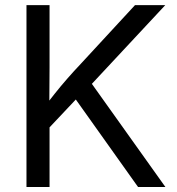

<svg xmlns="http://www.w3.org/2000/svg" viewBox="-20 -748 707 768"><path d="M149.4 -208V-309.1Q174.3 -342.3 199 -373.3Q223.6 -404.3 249.5 -433.8Q275.4 -463.4 302.7 -492.2L520 -727.5H641.1L330.6 -394.5L325.7 -395ZM85.9 0V-727.5H178.2V-478L177.2 -321.8L178.2 -276.4V0ZM532.2 0 268.6 -370.6 326.2 -442.4 641.6 0Z"/></svg>

Font: Inter 16pt
Style: Regular
Weight: 400
Version: Version 4.001;git-66647c0bb